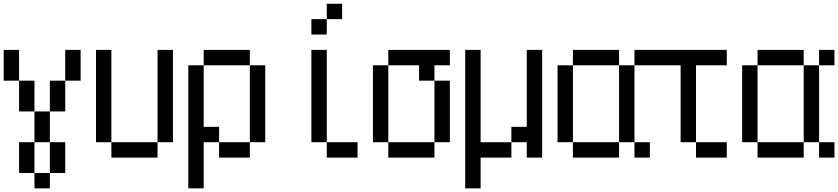

<svg xmlns="http://www.w3.org/2000/svg" viewBox="-20 -937 4540 1040"><path d="M0 -500V-666.7H83.3V-500ZM83.3 -166.7H166.7V0H83.3ZM83.3 -333.3V-500H166.7V-333.3ZM166.7 -166.7V-333.3H250V-166.7ZM166.7 0H250V83.3H166.7ZM250 -166.7H333.3V0H250ZM250 -333.3V-500H333.3V-333.3ZM333.3 -500V-666.7H416.7V-500Z M500 -166.7V-666.7H583.3V-166.7ZM833.3 -166.7V-83.3H583.3V-166.7ZM833.3 -666.7H916.7V-166.7H833.3Z M1000 83.3V-583.3H1083.3V-250H1166.7V-166.7H1083.3V83.3ZM1083.3 -583.3V-666.7H1333.3V-583.3ZM1166.7 -166.7H1333.3V-83.3H1166.7ZM1333.3 -166.7V-583.3H1416.7V-166.7Z M1666.7 -166.7V-666.7H1750V-166.7ZM1750 -916.7H1833.3V-833.3H1750ZM1666.7 -750V-833.3H1750V-750ZM1750 -166.7H1916.7V-83.3H1750Z M2000 -166.7V-583.3H2083.3V-166.7ZM2083.3 -166.7H2333.3V-83.3H2083.3ZM2083.3 -583.3V-666.7H2416.7V-583.3H2333.3V-500H2250V-583.3ZM2333.3 -166.7V-500H2416.7V-166.7Z M2500 83.3V-666.7H2583.3V-166.7H2750V-83.3H2583.3V83.3ZM2750 -166.7V-250H2833.3V-666.7H2916.7V-83.3H2833.3V-166.7Z M3000 -166.7V-583.3H3083.3V-166.7ZM3083.3 -166.7H3333.3V-83.3H3083.3ZM3083.3 -583.3V-666.7H3333.3V-583.3ZM3333.3 -166.7V-583.3H3416.7V-166.7ZM3416.7 -166.7H3500V-83.3H3416.7ZM3416.7 -583.3V-666.7H3500V-583.3Z M3500 -583.3V-666.7H3916.7V-583.3H3750V-166.7H3666.7V-583.3ZM3916.7 -166.7V-83.3H3750V-166.7Z M4000 -166.7V-583.3H4083.3V-166.7ZM4083.3 -166.7H4333.3V-83.3H4083.3ZM4083.3 -583.3V-666.7H4333.3V-583.3ZM4333.3 -166.7V-583.3H4416.7V-166.7ZM4416.7 -166.7H4500V-83.3H4416.7ZM4416.7 -583.3V-666.7H4500V-583.3Z"/></svg>

Font: GalmuriMono11 Regular
Style: Regular
Weight: 400
Designer: Lee Minseo (quiple)
Version: Version 2.399;hotconv 1.1.1;makeotfexe 2.6.0 DEVELOPMENT